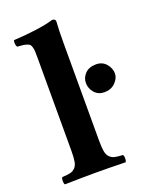

<svg xmlns="http://www.w3.org/2000/svg" viewBox="-133 -771 666 846"><g transform="rotate(-20 199.5 -348.0)"><path d="M262.2 -386.2Q262.2 -410.6 280.5 -429.4Q298.8 -448.2 332 -448.2Q361.3 -448.2 379.2 -427.5Q397 -406.7 397 -381.8Q397 -359.9 377.2 -339.8Q357.4 -319.8 326.2 -319.8Q297.4 -319.8 279.8 -339.8Q262.2 -359.9 262.2 -386.2ZM100.1 -127V-564.9Q100.1 -584 99.6 -594.2Q99.1 -604.5 96.2 -613.8Q93.3 -623 90.1 -626.7Q86.9 -630.4 77.4 -633.5Q67.9 -636.7 59.3 -637.7Q50.8 -638.7 32.2 -640.1Q24.4 -653.8 28.8 -671.9Q82 -674.3 135.5 -681.6Q189 -689 216.8 -698.2Q232.9 -698.2 232.9 -685.1Q230 -647.9 230 -583V-127Q230 -95.2 233.2 -77.4Q236.3 -59.6 246.1 -49.6Q255.9 -39.6 268.8 -36.4Q281.7 -33.2 307.1 -32.2Q311.5 -27.8 311.5 -15.1Q311.5 -2.4 307.1 2Q221.2 0 165 0Q106.9 0 22.9 2Q18.6 -2.4 18.6 -15.1Q18.6 -27.8 22.9 -32.2Q48.3 -33.2 61.3 -36.4Q74.2 -39.6 84 -49.6Q93.8 -59.6 96.9 -77.4Q100.1 -95.2 100.1 -127Z"/></g></svg>

Font: Linux Libertine G
Style: Bold
Weight: 700
Designer: Philipp H. Poll
Foundry: Philipp H. Poll
Version: Version 5.0.3